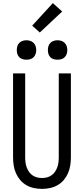

<svg xmlns="http://www.w3.org/2000/svg" viewBox="-20 -1207 540 1235"><path d="M250 8Q224 8 198 2.5Q172 -3 149.5 -16Q127 -29 110 -49Q93 -69 82.5 -93Q72 -117 68 -143Q64 -169 64 -195V-735H142V-195Q142 -179 144 -162.5Q146 -146 151.5 -131Q157 -116 166 -102.5Q175 -89 188.5 -79.5Q202 -70 218 -66Q234 -62 250 -62Q266 -62 282 -66Q298 -70 311.5 -79.5Q325 -89 334 -102.5Q343 -116 348.5 -131Q354 -146 356 -162.5Q358 -179 358 -195V-735H436V-195Q436 -169 432 -143Q428 -117 417.5 -93Q407 -69 390 -49Q373 -29 350.5 -16Q328 -3 302 2.5Q276 8 250 8ZM350 -823Q337 -823 325 -826.5Q313 -830 304 -839Q295 -848 291.5 -860Q288 -872 288 -885Q288 -898 291.5 -910Q295 -922 304 -931Q313 -940 325 -944Q337 -948 350 -948Q363 -948 375 -944Q387 -940 396 -931Q405 -922 409 -910Q413 -898 413 -885Q413 -872 409 -860Q405 -848 396 -839Q387 -830 375 -826.5Q363 -823 350 -823ZM150 -823Q137 -823 125 -826.5Q113 -830 104 -839Q95 -848 91.5 -860Q88 -872 88 -885Q88 -898 91.5 -910Q95 -922 104 -931Q113 -940 125 -944Q137 -948 150 -948Q163 -948 175 -944Q187 -940 196 -931Q205 -922 209 -910Q213 -898 213 -885Q213 -872 209 -860Q205 -848 196 -839Q187 -830 175 -826.5Q163 -823 150 -823ZM236 -998 187 -1042 320 -1187 380 -1133Z"/></svg>

Font: Zed Sans
Style: Regular
Weight: 400
Designer: Belleve Invis
Foundry: Belleve Invis
Version: Version 1.0.0; ttfautohint (v1.8.4)